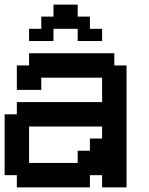

<svg xmlns="http://www.w3.org/2000/svg" viewBox="-20 -809 644 829"><path d="M210.9 0H52.7V-26.4V-52.7H26.4H0V-184.6V-315.4H26.4H52.7V-341.8V-368.2H237.3H420.9V-420.9V-473.6H289.1H158.2V-447.3V-420.9H105.5H52.7V-473.6V-526.4H79.1H105.5V-552.7V-579.1H289.1H473.6V-552.7V-526.4H500H526.4V-262.7V0H473.6H420.9V-26.4V-52.7H394.5H368.2V-26.4V0ZM210.9 -105.5H315.4V-131.8V-158.2H341.8H368.2V-184.6V-210.9H394.5H420.9V-237.3V-262.7H262.7H105.5V-184.6V-105.5ZM158.2 -631.8H105.5V-658.2V-684.6H131.8H158.2V-710.9V-737.3H184.6H210.9V-762.7V-789.1H262.7H315.4V-762.7V-737.3H341.8H368.2V-710.9V-684.6H394.5H420.9V-658.2V-631.8H368.2H315.4V-658.2V-684.6H262.7H210.9V-658.2V-631.8Z"/></svg>

Font: VCR Jazz Mono
Style: Regular
Weight: 400
Version: Version 3.1